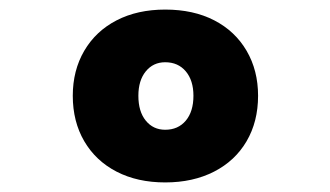

<svg xmlns="http://www.w3.org/2000/svg" viewBox="-20 -730 690 401"><path d="M325 -349Q267 -349 223.5 -371.5Q180 -394 156 -435Q132 -476 132 -530Q132 -583 156 -624Q180 -665 223.5 -687.5Q267 -710 325 -710Q384 -710 427.5 -687.5Q471 -665 495 -624Q519 -583 519 -530Q519 -476 495 -435Q471 -394 427 -371.5Q383 -349 325 -349ZM325 -459Q352 -459 368 -478Q384 -497 384 -530Q384 -562 368 -581Q352 -600 325 -600Q300 -600 284.5 -581Q269 -562 269 -530Q269 -497 284.5 -478Q300 -459 325 -459Z"/></svg>

Font: Azeret Mono ExtraBold
Style: Regular
Weight: 800
Designer: Martin Vácha
Foundry: Displaay
Version: Version 1.002